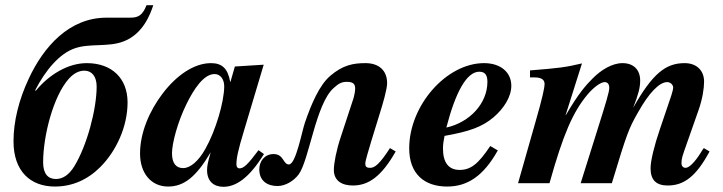

<svg xmlns="http://www.w3.org/2000/svg" viewBox="-20 -705 2781 739"><path d="M544 -685C529 -647 513 -637 482 -637H390C246 -637 148 -525 91 -403C52 -320 32 -237 32 -161C32 -46 97 13 191 13C258 13 317 -13 366 -62C427 -123 471 -217 471 -311C471 -403 411 -462 314 -462C242 -462 169 -418 118 -356L115 -357C155 -435 209 -499 268 -519C325 -539 396 -523 454 -545C530 -573 558 -649 570 -685ZM352 -372C352 -285 315 -145 266 -65C245 -31 221 -16 195 -16C165 -16 146 -36 146 -80C146 -182 185 -335 245 -402C264 -423 284 -433 305 -433C334 -433 352 -410 352 -372Z M975 -127C934 -72 918 -57 902 -57C894 -57 890 -63 890 -72C890 -97 896 -126 920 -205L995 -456L884 -449L867 -390H866C857 -441 835 -462 792 -462C727 -462 659 -415 606 -345C555 -278 519 -194 519 -114C519 -38 562 13 627 13C688 13 735 -24 791 -119C779 -78 777 -64 777 -50C777 -7 803 14 840 14C887 14 938 -18 996 -112ZM843 -373C843 -313 810 -202 771 -133C744 -84 712 -58 685 -58C659 -58 642 -75 642 -115C642 -153 663 -234 698 -305C726 -362 764 -420 806 -420C828 -420 843 -400 843 -373Z M1481 -135C1441 -73 1422 -59 1405 -59C1390 -59 1386 -64 1386 -76C1386 -86 1399 -128 1410 -165L1442 -269C1453 -304 1470 -361 1470 -385C1470 -434 1438 -462 1387 -462C1340 -462 1300 -455 1251 -413C1209 -377 1178 -304 1154 -234C1142 -200 1119 -72 1092 -72C1069 -72 1073 -112 1033 -112C999 -112 978 -85 978 -53C978 -8 1010 11 1048 11C1078 11 1110 -8 1129 -33C1170 -87 1195 -305 1264 -366C1282 -382 1293 -390 1315 -390C1340 -390 1347 -381 1347 -364C1347 -354 1344 -338 1341 -328L1291 -176C1275 -128 1265 -77 1265 -51C1265 -10 1295 9 1338 9C1398 9 1448 -25 1503 -122Z M1867 -143C1821 -74 1792 -51 1749 -51C1707 -51 1685 -79 1685 -133C1685 -149 1687 -162 1691 -182C1788 -199 1836 -217 1879 -253C1919 -287 1948 -332 1948 -375C1948 -426 1908 -462 1843 -462C1698 -462 1555 -299 1555 -134C1555 -35 1614 13 1701 13C1778 13 1840 -26 1896 -126ZM1856 -390C1856 -307 1788 -234 1698 -214C1734 -353 1777 -429 1825 -429C1849 -429 1856 -413 1856 -390Z M2689 -135C2685 -130 2681 -124 2677 -117C2654 -80 2632 -59 2619 -59C2610 -59 2603 -65 2603 -77C2603 -95 2606 -103 2624 -154L2669 -282C2684 -325 2690 -365 2690 -391C2690 -432 2663 -462 2615 -462C2543 -462 2492 -423 2417 -290C2437 -342 2444 -367 2444 -395C2444 -437 2418 -462 2376 -462C2336 -462 2294 -436 2262 -404C2235 -377 2207 -346 2158 -262H2157L2220 -461C2157 -446 2133 -443 2020 -434V-407H2038C2064 -407 2076 -398 2076 -382C2076 -367 2068 -329 2040 -232L1974 0H2095C2148 -189 2185 -274 2242 -342C2264 -368 2292 -389 2307 -389C2317 -389 2325 -383 2325 -367C2325 -350 2312 -309 2280 -207L2215 0H2335C2393 -192 2400 -210 2436 -273C2478 -348 2518 -389 2548 -389C2560 -389 2571 -379 2571 -368C2571 -362 2568 -351 2564 -338L2520 -208C2498 -144 2484 -86 2484 -57C2484 -11 2507 9 2550 9C2612 9 2659 -25 2711 -122Z"/></svg>

Font: STIXGeneral
Style: Bold Italic
Weight: 700
Italic angle: -16.33°
Designer: MicroPress Inc., with final additions and corrections provided by Coen Hoffman, Elsevier (retired)
Version: Version 1.1.0